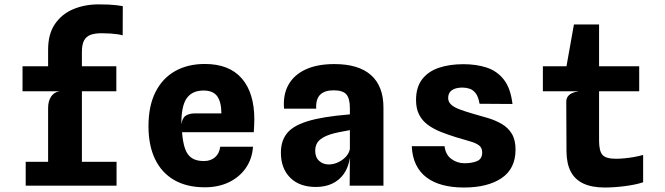

<svg xmlns="http://www.w3.org/2000/svg" viewBox="-20 -849 3040 878"><path d="M200 -15V-355.5Q200 -386.5 213.5 -407Q227 -427.5 251.5 -431.5L200 -523.5V-621.5Q200 -693.5 231.2 -739.2Q262.5 -785 315 -807Q367.5 -829 431 -829Q458.5 -829 478 -828Q497.5 -827 512.5 -825.2Q527.5 -823.5 541.5 -821L541 -687.5Q530.5 -690.5 516.2 -692.5Q502 -694.5 484.2 -695.8Q466.5 -697 444.5 -697Q414.5 -697 394.5 -689.8Q374.5 -682.5 364.5 -664Q354.5 -645.5 354.5 -611.5V-15ZM97.5 0V-109H513V0ZM83 -431.5V-546H512V-431.5Z M916.5 7.5Q834.5 7.5 777 -25.5Q719.5 -58.5 689.2 -121Q659 -183.5 659 -272Q659 -364.5 691 -428Q723 -491.5 781 -524Q839 -556.5 916.5 -556.5Q1028.5 -556.5 1085.8 -490.2Q1143 -424 1143 -303Q1143 -289.5 1142.2 -275Q1141.5 -260.5 1140.5 -244.5H812.5Q816 -198.5 826.2 -169.2Q836.5 -140 857.2 -126.2Q878 -112.5 912.5 -112.5Q943.5 -112.5 963.5 -130Q983.5 -147.5 987 -178H1137Q1133 -122 1103.8 -80.2Q1074.5 -38.5 1026.5 -15.5Q978.5 7.5 916.5 7.5ZM809.5 -280.5Q813.5 -310 829.8 -320.2Q846 -330.5 871.5 -330.5H992.5Q992 -383 973.2 -409Q954.5 -435 911 -435Q858 -435 833.2 -398.8Q808.5 -362.5 809.5 -280.5Z M1424.5 6Q1349.5 6 1307 -36.5Q1264.5 -79 1264.5 -151Q1264.5 -213.5 1301.8 -249.8Q1339 -286 1426.5 -305Q1445.5 -309 1467.5 -312.8Q1489.5 -316.5 1517.2 -319.8Q1545 -323 1580 -326V-354Q1580 -398.5 1564 -417.2Q1548 -436 1505.5 -436Q1464.5 -436 1444 -415.8Q1423.5 -395.5 1426 -352H1279Q1273.5 -415 1298.8 -460.8Q1324 -506.5 1377.2 -531.2Q1430.5 -556 1509 -556Q1620.5 -556 1677 -505.2Q1733.5 -454.5 1733.5 -357V0H1579L1580 -127.5Q1573.5 -84 1552.5 -54.2Q1531.5 -24.5 1499 -9.2Q1466.5 6 1424.5 6ZM1483.5 -97Q1505 -97 1526 -106.8Q1547 -116.5 1561.8 -132.5Q1576.5 -148.5 1580 -168V-254Q1567.5 -251.5 1554 -249Q1540.5 -246.5 1529 -244.2Q1517.5 -242 1510 -240Q1467 -229.5 1444.2 -211Q1421.5 -192.5 1421.5 -159.5Q1421.5 -129.5 1439.5 -113.2Q1457.5 -97 1483.5 -97Z M2101.5 8.5Q2047.5 8.5 2004.2 -3Q1961 -14.5 1930.2 -37.8Q1899.5 -61 1882.2 -96.8Q1865 -132.5 1863 -180.5H2013Q2017.5 -141.5 2044.2 -122Q2071 -102.5 2104 -102.5Q2138.5 -102.5 2161.8 -112.5Q2185 -122.5 2185 -151.5Q2185 -173 2170.8 -184Q2156.5 -195 2129.8 -202.5Q2103 -210 2065.5 -221.5Q2028 -233 1995 -246.2Q1962 -259.5 1936.5 -278.2Q1911 -297 1896.8 -324.5Q1882.5 -352 1882.5 -391.5Q1882.5 -450 1910.2 -486.2Q1938 -522.5 1986.8 -539Q2035.5 -555.5 2099 -555.5Q2158 -555.5 2205.5 -540Q2253 -524.5 2284 -485Q2315 -445.5 2323.5 -373.5L2173 -374.5Q2167.5 -406.5 2155.5 -422.2Q2143.5 -438 2127.8 -443.2Q2112 -448.5 2095.5 -448.5Q2074 -448.5 2059.2 -443Q2044.5 -437.5 2037 -427Q2029.5 -416.5 2029.5 -400.5Q2029.5 -384 2041.8 -371.8Q2054 -359.5 2080 -349.5Q2106 -339.5 2146 -328Q2179 -319 2212.8 -308.8Q2246.5 -298.5 2274.8 -282Q2303 -265.5 2320.2 -237.8Q2337.5 -210 2337.5 -165Q2337.5 -77.5 2273.8 -34.5Q2210 8.5 2101.5 8.5Z M2745.5 8.5Q2687 8.5 2648.2 -9.5Q2609.5 -27.5 2590.2 -64Q2571 -100.5 2570.5 -156.5L2569.5 -384.5Q2569.5 -397 2576 -406.8Q2582.5 -416.5 2595.2 -422.8Q2608 -429 2626 -431.5L2569.5 -524V-540.5L2604.5 -737H2719.5V-206Q2719.5 -158 2735.2 -140.5Q2751 -123 2796.5 -123Q2813.5 -123 2835.2 -125Q2857 -127 2879.5 -131Q2902 -135 2921 -140.5V-15.5Q2886.5 -4 2837 2.2Q2787.5 8.5 2745.5 8.5ZM2462.5 -431.5V-546H2903V-431.5Z"/></svg>

Font: Spline Sans Mono
Style: Regular
Weight: 400
Monospace: yes
Designer: Eben Sorkin, Mirko Velimirovic
Foundry: Sorkin Type
Version: Version 1.004